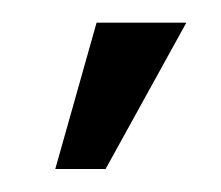

<svg xmlns="http://www.w3.org/2000/svg" viewBox="-20 -586 191 166"><path d="M141.1 -566.4 71.3 -439.9H27.8L63.5 -566.4Z"/></svg>

Font: Fibel Vienna LRS
Style: Regular
Weight: 400
Designer: Peter Wiegel
Foundry: Peter Wioegel
Version: Version 000.000